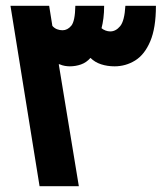

<svg xmlns="http://www.w3.org/2000/svg" viewBox="-20 -640 576 660"><path d="M16 -620H149L160 -551Q167 -543 176 -539.5Q185 -536 195 -536Q212 -536 225 -551.5Q238 -567 239 -620H338Q338 -597 335.5 -577.5Q333 -558 329 -543Q335 -538 343 -535Q351 -532 359 -532Q378 -532 393 -550Q408 -568 411 -620H516Q516 -544 496.5 -498Q477 -452 444.5 -432Q412 -412 374 -412Q349 -412 327.5 -419Q306 -426 291 -441Q277 -425 258.5 -418.5Q240 -412 220 -412Q212 -412 203 -413.5Q194 -415 185 -419H182L251 0H116Z"/></svg>

Font: Noto Sans Syriac Eastern
Style: Bold
Weight: 700
Designer: Patrick Giasson and the Monotype Design Team
Foundry: Monotype Imaging Inc.
Version: Version 3.001